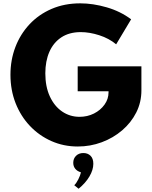

<svg xmlns="http://www.w3.org/2000/svg" viewBox="-20 -860 907 1148"><path d="M445 16Q520 16 588.5 -9.5Q657 -35 710.5 -80.8Q764 -126.5 794.8 -187.5Q825.5 -248.5 825.5 -319.5V-463.5H444.5V-314.5H629V-308.5Q629 -268 605 -234.5Q581 -201 541.8 -181.2Q502.5 -161.5 455.5 -161.5Q398 -161.5 351.5 -193.2Q305 -225 278 -283.5Q251 -342 251 -421.5Q251 -494.5 275.2 -550Q299.5 -605.5 347 -636.8Q394.5 -668 463 -668Q515.5 -668 573.8 -649.2Q632 -630.5 674.5 -595L764 -744.5Q700 -792.5 618 -816.2Q536 -840 460 -840Q365.5 -840 288.5 -806.8Q211.5 -773.5 156.5 -714.8Q101.5 -656 72 -578.8Q42.5 -501.5 42.5 -413Q42.5 -321.5 73.2 -243.2Q104 -165 159 -107Q214 -49 287.2 -16.5Q360.5 16 445 16ZM450 268.5Q491.5 234.5 514.8 195Q538 155.5 538 119.5Q538 87.5 521.2 71.2Q504.5 55 478.5 55Q451.5 55 434.8 71.5Q418 88 418 113.5Q418 135 430.5 149.8Q443 164.5 463.5 170Q460.5 188.5 448.2 212.5Q436 236.5 424 247.5Z"/></svg>

Font: Spartan ExtraBold
Style: Regular
Weight: 800
Designer: Matt Bailey, Mirko Velimirovic
Foundry: Matt Bailey
Version: Version 1.003; ttfautohint (v1.8.3)